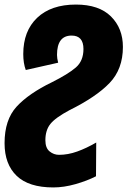

<svg xmlns="http://www.w3.org/2000/svg" viewBox="-53 -582 572 842"><path d="M368 191 369 43Q326 68 285.5 82.5Q245 97 206 97Q183 97 164.5 82Q146 67 146 33Q146 -11 168 -38.5Q190 -66 252 -99Q369 -157 427.5 -218Q486 -279 486 -376Q486 -458 433.5 -510Q381 -562 280 -562Q171 -562 110 -504Q49 -446 49 -345Q49 -305 60 -275L202 -307Q197 -327 197 -341Q197 -426 261 -426Q313 -426 313 -367Q313 -315 279.5 -286Q246 -257 174 -221Q73 -172 20 -114.5Q-33 -57 -33 46Q-33 138 20 189Q73 240 181 240Q227 240 278 225.5Q329 211 368 191Z"/></svg>

Font: Noto Sans Display SemiCondensed Black
Style: Italic
Weight: 900
Width: 4
Designer: Monotype Design team
Foundry: Monotype Imaging Inc.
Version: 1.000